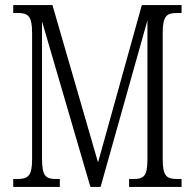

<svg xmlns="http://www.w3.org/2000/svg" viewBox="-20 -734 765 754"><path d="M32 0H215V-31H202C160 -31 145 -41 145 -111V-650L335 0H375L559 -654V-111C559 -42 546 -31 502 -31H487V0H693V-31H677C634 -31 619 -42 619 -109V-605C619 -672 635 -683 675 -683H693V-714H537L365 -96L186 -714H32V-683H49C90 -683 106 -672 106 -605V-108C106 -42 90 -31 46 -31H32Z"/></svg>

Font: Noto Serif Myanmar ExtraCondensed Light
Style: Regular
Weight: 300
Width: 2
Designer: Ben Mitchell and the Monotype Design Team
Foundry: Monotype Imaging Inc.
Version: Version 2.106